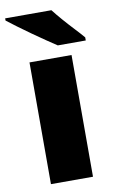

<svg xmlns="http://www.w3.org/2000/svg" viewBox="-93 -906 512 859"><g transform="rotate(-10 163.0 -476.0)"><path d="M258 -93H67V-646H258ZM204 -859Q221 -837 244.5 -810Q268 -783 292 -757.5Q316 -732 332 -713V-699H205Q185 -712 156.5 -731.5Q128 -751 97.5 -772.5Q67 -794 39.5 -814.5Q12 -835 -6 -849V-859Z"/></g></svg>

Font: Noto Sans Kannada UI Black
Style: Regular
Weight: 900
Designer: Jelle Bosma - Monotype Design Team
Foundry: Monotype Imaging Inc.
Version: Version 2.005; ttfautohint (v1.8.4.7-5d5b)